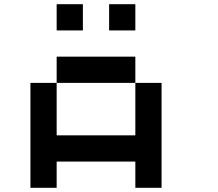

<svg xmlns="http://www.w3.org/2000/svg" viewBox="-20 -895 1040 915"><path d="M250 -875H375V-750H250ZM500 -875H625V-750H500ZM250 -625H625V-500H250ZM625 -500H750V0H625V-125H250V0H125V-500H250V-250H625Z"/></svg>

Font: Dogica
Style: Regular
Weight: 400
Monospace: yes
Designer: Roberto Mocci
Version: Version 001.012